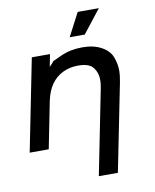

<svg xmlns="http://www.w3.org/2000/svg" viewBox="-100 -816 882 1092"><g transform="rotate(-10 341.5 -270.5)"><path d="M416 -538Q481 -538 526 -513Q571 -488 585.2 -448.5Q599.5 -409 599.5 -373Q599.5 -342 592 -305L491 200H381L479 -292Q484 -318 484 -339Q484 -379 461 -409.5Q438 -440 373 -440Q326 -440 286 -421Q246 -402 219.5 -365Q193 -328 181 -272L127 0H17L123 -532H228L214 -460.5Q238.5 -485 238.5 -488Q238.5 -488 238 -488Q237.5 -488 236.5 -487.8Q235.5 -487.5 235.5 -487.5Q235.5 -487.5 235.5 -487.5Q235.5 -487.5 290.8 -512.8Q346 -538 416 -538ZM355 -607 425 -741H547L442 -607Z"/></g></svg>

Font: Argentum Sans
Style: Italic
Weight: 400
Italic angle: -11.3099°
Designer: Julieta Ulanovsky, Owen Earl, Rasmus Andersson, Cristiano Sobral
Foundry: The Argentum Sans Project Authors
Version: Version 3.131; ttfautohint (v1.8.4.7-5d5b-dirty)